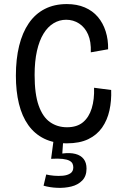

<svg xmlns="http://www.w3.org/2000/svg" viewBox="-20 -692 607 943"><path d="M308 12Q244 12 197 -11Q150 -34 119 -77.5Q88 -121 73 -182.5Q58 -244 58 -320Q58 -402 74 -467Q90 -532 121.5 -578Q153 -624 200 -648Q247 -672 308 -672Q358 -672 396.5 -655.5Q435 -639 460.5 -609Q486 -579 499 -538Q512 -497 511 -450L426 -435Q428 -488 412.5 -523Q397 -558 368.5 -576.5Q340 -595 305 -595Q272 -595 243.5 -578Q215 -561 194 -527Q173 -493 161.5 -442Q150 -391 150 -324Q150 -230 170 -173.5Q190 -117 226 -92Q262 -67 309 -67Q358 -67 387.5 -91.5Q417 -116 430.5 -160Q444 -204 442 -261L526 -250Q528 -197 517.5 -149.5Q507 -102 481.5 -65.5Q456 -29 413.5 -8.5Q371 12 308 12ZM194 220 207 165Q223 169 245 171Q267 173 289 171Q311 169 325.5 159.5Q340 150 340 130Q340 120 336 111.5Q332 103 320.5 97Q309 91 287.5 88.5Q266 86 231 88L244 -10H291L286 62Q324 57 350.5 64Q377 71 391 89Q405 107 405 136Q405 173 384 194.5Q363 216 330.5 224Q298 232 261.5 230.5Q225 229 194 220Z"/></svg>

Font: Bricolage Grotesque SemiCondensed
Style: Regular
Weight: 400
Width: 4
Designer: Mathieu Triay
Foundry: Atelier Triay
Version: Version 1.001;gftools[0.9.33.dev8+g029e19f]